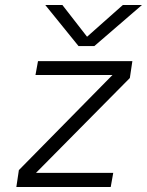

<svg xmlns="http://www.w3.org/2000/svg" viewBox="-20 -743 584 763"><path d="M355 -560H292L160 -723H228L326 -597L468 -723H544ZM131 -500H506L496 -433L123 -56H430L420 0H45L55 -67L427 -445H121Z"/></svg>

Font: Overused Grotesk Book
Style: Italic
Weight: 350
Italic angle: -10°
Version: Version 0.003